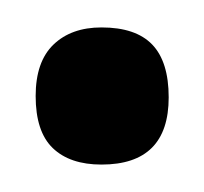

<svg xmlns="http://www.w3.org/2000/svg" viewBox="-20 -109 149 140"><path d="M54 11Q31 11 18.5 -1Q6 -13 6 -39Q6 -64 19 -76.5Q32 -89 54 -89Q79 -89 91 -76.5Q103 -64 103 -38Q103 11 54 11Z"/></svg>

Font: Bricolage Grotesque 24pt Condensed Light
Style: Regular
Weight: 300
Width: 3
Designer: Mathieu Triay
Foundry: Atelier Triay
Version: Version 1.001;gftools[0.9.33.dev8+g029e19f]